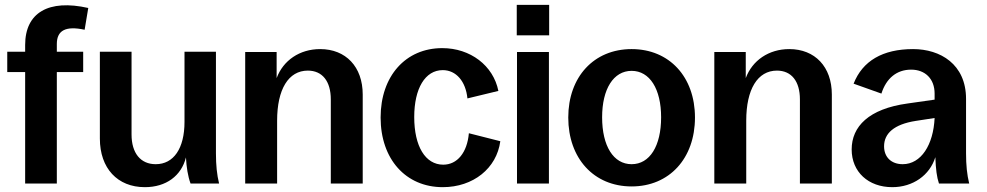

<svg xmlns="http://www.w3.org/2000/svg" viewBox="-20 -759 4082 794"><path d="M84 -573V-545H10V-461H84V0H215V-461H324V-545H215V-577C215 -633 251 -653 330 -636L345 -726C181 -763 84 -707 84 -573Z M579 15C667 15 730 -32 749 -108C751 -68 757 -30 768 0H886C877 -37 873 -76 873 -125V-545H743V-255C743 -145 698 -80 624 -80C561 -80 524 -126 524 -203V-545H393V-186C393 -63 466 15 579 15Z M994 0H1126V-260C1126 -390 1173 -467 1253 -467C1313 -467 1348 -423 1348 -348V0H1480V-368C1480 -483 1410 -556 1304 -556C1219 -556 1151 -509 1124 -436V-544H994Z M1811 15C1937 15 2034 -63 2049 -175L1919 -208C1912 -128 1871 -78 1813 -78C1739 -78 1693 -154 1693 -275C1693 -393 1738 -469 1811 -469C1866 -469 1906 -423 1913 -352L2041 -383C2020 -488 1925 -560 1809 -560C1657 -560 1554 -444 1554 -273C1554 -101 1658 15 1811 15Z M2118 0H2250V-544H2118ZM2117 -613H2251V-739H2117Z M2592 12C2748 12 2854 -104 2854 -273C2854 -441 2748 -556 2592 -556C2436 -556 2330 -441 2330 -273C2330 -104 2436 12 2592 12ZM2592 -80C2517 -80 2470 -155 2470 -274C2470 -391 2517 -466 2592 -466C2667 -466 2714 -391 2714 -274C2714 -155 2667 -80 2592 -80Z M2934 0H3066V-260C3066 -390 3113 -467 3193 -467C3253 -467 3288 -423 3288 -348V0H3420V-368C3420 -483 3350 -556 3244 -556C3159 -556 3091 -509 3064 -436V-544H2934Z M3670 15C3755 15 3825 -34 3848 -109C3850 -58 3854 -27 3863 0H3988C3979 -37 3975 -76 3975 -125V-350C3975 -494 3868 -556 3756 -556C3630 -556 3547 -507 3510 -413L3625 -372C3645 -435 3688 -471 3748 -471C3806 -471 3845 -433 3845 -372V-347L3733 -331C3573 -309 3502 -236 3502 -141C3502 -48 3571 15 3670 15ZM3636 -154C3636 -207 3677 -245 3767 -259L3845 -271C3840 -160 3789 -80 3713 -80C3666 -80 3636 -109 3636 -154Z"/></svg>

Font: Ronzino
Style: Bold
Weight: 700
Designer: Nunzio Mazzaferro
Foundry: Collletttivo
Version: Version 1.000;Glyphs 3.3 (3337)